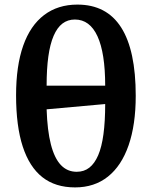

<svg xmlns="http://www.w3.org/2000/svg" viewBox="-20 -802 662 836"><path d="M307 14Q221 14 164.5 -30.5Q108 -75 79 -164Q50 -253 50 -387Q50 -515 81 -603Q112 -691 172 -736.5Q232 -782 317 -782Q444 -782 507.5 -682.5Q571 -583 571 -385Q571 -259 540 -169.5Q509 -80 450 -33Q391 14 307 14ZM314 -54Q346 -54 369 -72Q392 -90 407.5 -126Q423 -162 430.5 -218Q438 -274 438 -349L183 -326Q186 -234 201.5 -173.5Q217 -113 245 -83.5Q273 -54 314 -54ZM183 -429H438Q438 -571 404.5 -644Q371 -717 306 -717Q275 -717 252 -699.5Q229 -682 213.5 -646Q198 -610 190.5 -556Q183 -502 183 -429Z"/></svg>

Font: Literata 18pt SemiBold
Style: Regular
Weight: 600
Designer: Latin by Veronika Burian and Jose Scaglione. Greek by Irene Vlachou. Cyrillic by Vera Evstafieva.
Foundry: TypeTogether
Version: Version 3.103;gftools[0.9.29]